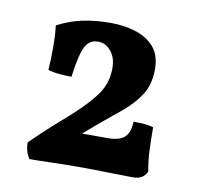

<svg xmlns="http://www.w3.org/2000/svg" viewBox="-51 -820 478 465"><g transform="rotate(10 187.5 -587.5)"><path d="M49 -408Q43 -418 40.5 -427.5Q38 -437 38 -447Q65 -474 91 -497Q117 -520 135 -536Q174 -572 191.5 -598.5Q209 -625 209 -660Q209 -685 196 -701Q183 -717 164 -717Q142 -717 132 -696.5Q122 -676 115 -622Q101 -622 84.5 -623.5Q68 -625 57 -629Q59 -654 59 -684Q59 -714 56 -738Q87 -754 118 -760.5Q149 -767 187 -767Q218 -767 246.5 -758.5Q275 -750 293 -730Q311 -710 311 -675Q311 -638 295 -612.5Q279 -587 250 -563Q229 -546 208 -528.5Q187 -511 164 -491H228Q255 -491 268 -502Q281 -513 282 -541Q296 -541 308.5 -540Q321 -539 331 -536Q331 -510 332 -482.5Q333 -455 338 -428Q334 -419 326 -413.5Q318 -408 302 -408Q283 -408 247.5 -409Q212 -410 171 -410Q134 -410 102 -409Q70 -408 49 -408Z"/></g></svg>

Font: Vollkorn SemiBold
Style: Regular
Weight: 600
Designer: Friedrich Althausen
Foundry: Friedrich Althausen
Version: Version 5.000